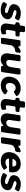

<svg xmlns="http://www.w3.org/2000/svg" viewBox="2278 -2982 712 5307"><g transform="rotate(90 2633.5 -328.0)"><path d="M341 -547C216 -547 113 -487 97 -376C69 -187 354 -228 342 -149C339 -124 312 -112 278 -112C229 -112 175 -128 127 -158C112 -167 87 -164 78 -150L42 -95C32 -79 33 -62 49 -51C105 -13 178 7 257 7C387 7 493 -54 509 -165C537 -353 248 -317 258 -391C262 -416 286 -428 317 -428C355 -428 402 -414 452 -389C467 -381 488 -387 497 -401L534 -456C546 -474 540 -495 521 -505C467 -532 405 -547 341 -547Z M905 -144C883 -136 863 -131 848 -131C816 -130 800 -148 806 -190L832 -371C835 -387 851 -401 867 -401H947C964 -401 980 -415 982 -431L988 -475C992 -497 976 -515 954 -515H894C872 -515 856 -533 859 -555L869 -624C872 -646 856 -664 834 -664H733C716 -664 701 -650 698 -634L685 -544C683 -528 667 -514 651 -514H636C620 -514 604 -500 602 -484L595 -438C592 -418 607 -401 627 -401C648 -401 662 -384 659 -364L630 -163C614 -51 681 8 785 8C828 8 873 -2 911 -18C924 -23 933 -39 931 -53L920 -134C918 -142 912 -147 905 -144Z M1227 -539H1125C1108 -539 1093 -525 1090 -509L1023 -40C1020 -18 1035 0 1057 0H1160C1176 0 1192 -14 1194 -30L1230 -275C1230 -275 1231 -282 1232 -283C1251 -346 1308 -388 1386 -392C1401 -393 1424 -408 1426 -424L1438 -509C1442 -532 1428 -547 1404 -543C1357 -535 1315 -513 1281 -478C1274 -472 1259 -477 1260 -487L1262 -499C1265 -521 1249 -539 1227 -539Z M2006 -539H1904C1887 -539 1872 -525 1869 -509L1835 -273C1825 -200 1778 -146 1712 -145C1657 -145 1628 -184 1637 -248L1673 -499C1676 -521 1660 -539 1638 -539H1536C1519 -539 1504 -525 1501 -509L1457 -199C1439 -73 1503 7 1620 7C1684 7 1740 -15 1783 -58C1790 -65 1805 -59 1803 -50L1802 -40C1799 -18 1814 0 1836 0H1939C1955 0 1971 -14 1973 -30L2041 -499C2044 -521 2028 -539 2006 -539Z M2421 -545C2254 -545 2125 -434 2101 -268C2077 -104 2173 6 2339 6C2439 6 2523 -29 2580 -91C2595 -108 2590 -126 2571 -139L2508 -179C2498 -186 2479 -182 2471 -173C2443 -146 2408 -132 2368 -132C2301 -132 2263 -186 2275 -269C2286 -350 2340 -405 2407 -405C2446 -405 2476 -391 2497 -366C2502 -359 2518 -354 2526 -359L2615 -408C2633 -418 2639 -434 2628 -451C2587 -511 2514 -545 2421 -545Z M2992 -144C2970 -136 2950 -131 2935 -131C2903 -130 2887 -148 2893 -190L2919 -371C2922 -387 2938 -401 2954 -401H3034C3051 -401 3067 -415 3069 -431L3075 -475C3079 -497 3063 -515 3041 -515H2981C2959 -515 2943 -533 2946 -555L2956 -624C2959 -646 2943 -664 2921 -664H2820C2803 -664 2788 -650 2785 -634L2772 -544C2770 -528 2754 -514 2738 -514H2723C2707 -514 2691 -500 2689 -484L2682 -438C2679 -418 2694 -401 2714 -401C2735 -401 2749 -384 2746 -364L2717 -163C2701 -51 2768 8 2872 8C2915 8 2960 -2 2998 -18C3011 -23 3020 -39 3018 -53L3007 -134C3005 -142 2999 -147 2992 -144Z M3666 -539H3564C3547 -539 3532 -525 3529 -509L3495 -273C3485 -200 3438 -146 3372 -145C3317 -145 3288 -184 3297 -248L3333 -499C3336 -521 3320 -539 3298 -539H3196C3179 -539 3164 -525 3161 -509L3117 -199C3099 -73 3163 7 3280 7C3344 7 3400 -15 3443 -58C3450 -65 3465 -59 3463 -50L3462 -40C3459 -18 3474 0 3496 0H3599C3615 0 3631 -14 3633 -30L3701 -499C3704 -521 3688 -539 3666 -539Z M3977 -539H3875C3858 -539 3843 -525 3840 -509L3773 -40C3770 -18 3785 0 3807 0H3910C3926 0 3942 -14 3944 -30L3980 -275C3980 -275 3981 -282 3982 -283C4001 -346 4058 -388 4136 -392C4151 -393 4174 -408 4176 -424L4188 -509C4192 -532 4178 -547 4154 -543C4107 -535 4065 -513 4031 -478C4024 -472 4009 -477 4010 -487L4012 -499C4015 -521 3999 -539 3977 -539Z M4509 -545C4342 -545 4212 -435 4188 -268C4164 -104 4258 6 4434 6C4521 6 4597 -21 4658 -68C4674 -80 4674 -99 4661 -114L4623 -157C4614 -167 4593 -168 4582 -161C4546 -136 4506 -123 4468 -123C4415 -123 4378 -148 4362 -192C4355 -212 4366 -223 4387 -223H4706C4722 -223 4737 -236 4739 -252C4767 -432 4689 -545 4509 -545ZM4379 -348C4403 -395 4444 -425 4493 -425C4546 -425 4580 -394 4583 -344C4584 -324 4572 -316 4551 -316H4400C4379 -316 4369 -330 4379 -348Z M5068 -547C4943 -547 4840 -487 4824 -376C4796 -187 5081 -228 5069 -149C5066 -124 5039 -112 5005 -112C4956 -112 4902 -128 4854 -158C4839 -167 4814 -164 4805 -150L4769 -95C4759 -79 4760 -62 4776 -51C4832 -13 4905 7 4984 7C5114 7 5220 -54 5236 -165C5264 -353 4975 -317 4985 -391C4989 -416 5013 -428 5044 -428C5082 -428 5129 -414 5179 -389C5194 -381 5215 -387 5224 -401L5261 -456C5273 -474 5267 -495 5248 -505C5194 -532 5132 -547 5068 -547Z"/></g></svg>

Font: Trueno
Style: RoundBdIt
Weight: 700
Designer: Julieta Ulanovsky, Jasper
Foundry: Julieta Ulanovsky, Cannot Into Space Fonts
Version: Version 3.001